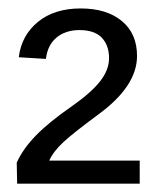

<svg xmlns="http://www.w3.org/2000/svg" viewBox="-20 -714 373 459"><path d="M21 -274.9H314V-330.1H97.7C104.2 -344.7 115.6 -359.5 131.8 -374.5C148.1 -389.5 176.1 -411.6 215.8 -440.9C277 -485.8 307.6 -532.2 307.6 -580.1C307.6 -615.9 295.5 -643.8 271.2 -663.8C247 -683.8 214.2 -693.8 172.9 -693.8C130.9 -693.8 96.8 -683.1 70.6 -661.6C44.4 -640.1 29.1 -612 24.9 -577.1L89.8 -573.2C92.4 -595.4 100.9 -612.4 115.2 -624.3C129.6 -636.1 147.8 -642.1 169.9 -642.1C194 -642.1 211.8 -636 223.4 -623.8C234.9 -611.6 240.7 -595.4 240.7 -575.2C240.7 -556.3 233.6 -537.8 219.2 -519.5C204.9 -501.3 182 -481.1 150.4 -459C115.6 -434.9 87.6 -412.2 66.7 -390.9C45.7 -369.5 30.1 -347.7 20 -325.2Z"/></svg>

Font: Arimo
Style: Regular
Weight: 400
Designer: Steve Matteson
Foundry: Monotype Imaging Inc.
Version: Version 1.32